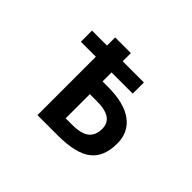

<svg xmlns="http://www.w3.org/2000/svg" viewBox="-141 -1006 1283 1283"><g transform="rotate(45 500.0 -365.0)"><path d="M462.9 -344.7V-116.2H523.4Q608.4 -116.2 647 -146.5Q685.5 -176.8 685.5 -240.2Q685.5 -345.7 527.3 -344.7ZM314.5 2V-549.8H172.9V-655.3H314.5V-732.4H462.9V-655.3H663.1V-549.8H462.9V-464.8H513.7Q667 -464.8 746.6 -406.2Q826.2 -347.7 826.2 -241.2Q826.2 -114.3 751 -56.2Q675.8 2 504.9 2Z"/></g></svg>

Font: GenEi Gothic M Regular
Style: Bold
Weight: 700
Designer: o_tamon (Modified); [Source Han Sans]
Ryoko NISHIZUKA  (kana & ideographs); Paul D. Hunt (Latin, Greek & Cyrillic); Wenl
Version: Version 1.1a;Original Version 1.004